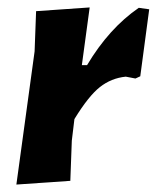

<svg xmlns="http://www.w3.org/2000/svg" viewBox="-20 -492 421 516"><path d="M221 -472 200 -317H214Q273 -416 353 -471L381 -467L357 -287L344 -281L318 -286Q279 -282 248.5 -258Q218 -234 180 -172L173 -114L169 -6L24 4L73 -354L77 -462Z"/></svg>

Font: Alegreya Sans SC ExtraBold
Style: Italic
Weight: 800
Italic angle: -7°
Designer: Juan Pablo del Peral
Foundry: Huerta Tipografica
Version: Version 2.007